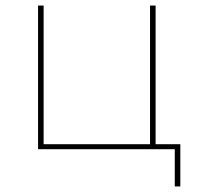

<svg xmlns="http://www.w3.org/2000/svg" viewBox="-20 -537 712 691"><path d="M629 -18H540V-517H520V-18H137V-517H117V0H609V134H629Z"/></svg>

Font: Montserrat-Alt1 Thin
Style: Regular
Weight: 100
Designer: Differentunic
Foundry: Differentunic
Version: Version 7.222